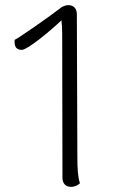

<svg xmlns="http://www.w3.org/2000/svg" viewBox="-20 -717 454 747"><path d="M281 -103 279 -662C279 -684 266 -697 246 -697C236 -697 228 -693 221 -690C178 -656 47 -565 37 -562C37 -554 32 -523 65 -523C86 -523 172 -593 219 -638C221 -623 222 -605 222 -584L223 -25C223 -3 236 10 256 10C273 10 285 2 291 -4C283 -28 281 -63 281 -103Z"/></svg>

Font: Arima Koshi Light
Style: Regular
Weight: 300
Designer: Joana Correia and Natanael Gama
Foundry: NDISCOVER
Version: Version 1.019;PS 001.019;hotconv 1.0.88;makeotf.lib2.5.64775